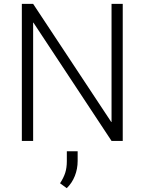

<svg xmlns="http://www.w3.org/2000/svg" viewBox="-20 -731 750 996"><path d="M616.7 0H558.6L153.3 -613.8L151.9 -613.3V0H93.3V-710.9H151.9L557.1 -98.1L558.6 -98.6V-710.9H616.7ZM382.8 104Q382.8 145 368.2 181.9Q353.5 218.8 326.2 245.1L291.5 219.7Q310.1 191.4 318.4 165.3Q326.7 139.2 326.7 105V53.7H382.8Z"/></svg>

Font: Franko
Style: Light
Weight: 300
Designer: Google
Version: Version 1.200310; 2013